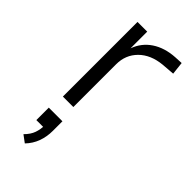

<svg xmlns="http://www.w3.org/2000/svg" viewBox="-246 -559 895 895"><g transform="rotate(45 202.0 -111.0)"><path d="M94 0V-492H158V-382Q177 -435 223 -465.5Q269 -496 335 -500L375 -502L382 -439L318 -434Q246 -427 204.5 -385.5Q163 -344 163 -282V0ZM123 280 88 254Q112 230 120.5 205.5Q129 181 129 155L143 165H84V83H174V146Q174 185 161.5 219Q149 253 123 280Z"/></g></svg>

Font: Nunito Sans 8pt Light
Style: Regular
Weight: 300
Version: Version 3.101;gftools[0.9.27]